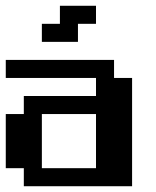

<svg xmlns="http://www.w3.org/2000/svg" viewBox="-20 -645 540 665"><path d="M125 -562.5H187.5V-625H312.5V-562.5H250V-500H125ZM0 -437.5H375V-375H437.5V0H62.5V-62.5H0V-250H62.5V-312.5H312.5V-375H0ZM125 -250V-62.5H312.5V-250Z"/></svg>

Font: NeoDunggeunmo Code
Style: Regular
Weight: 400
Monospace: yes
Version: Version 1.600